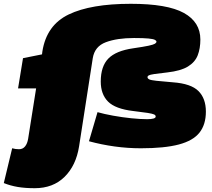

<svg xmlns="http://www.w3.org/2000/svg" viewBox="-72 -770 1114 1010"><path d="M76 -40 118 -305H23L49 -464L149 -484L151 -500Q173 -638 289.5 -694Q406 -750 616 -750Q808 -750 895 -702Q982 -654 982 -562Q982 -515 968 -479Q954 -443 916.5 -420Q879 -397 808 -389Q762 -384 739.5 -380.5Q717 -377 710.5 -373.5Q704 -370 704 -364Q704 -357 713 -352.5Q722 -348 750.5 -345Q779 -342 838 -337Q933 -330 972 -291Q1011 -252 1011 -183Q1011 -115 977.5 -72.5Q944 -30 869 -10Q794 10 669 10Q600 10 531 0.5Q462 -9 396 -27L441 -180Q476 -170 523 -161.5Q570 -153 618 -148Q666 -143 702 -143Q747 -143 747 -157Q747 -164 738.5 -168Q730 -172 705 -176Q680 -180 629 -186Q535 -197 496.5 -235.5Q458 -274 458 -341Q458 -421 498 -462Q538 -503 629 -516Q684 -524 709.5 -529.5Q735 -535 743 -540Q751 -545 751 -551Q751 -556 742.5 -560.5Q734 -565 708.5 -567.5Q683 -570 633 -570Q544 -570 485 -548Q426 -526 416 -464L344 0Q328 101 267.5 160.5Q207 220 111 220Q60 220 21.5 213.5Q-17 207 -52 193L-8 10Q9 15 28 15Q48 15 60 0Q72 -15 76 -40Z"/></svg>

Font: Georama ExtraExtended Black
Style: Italic
Weight: 900
Width: 8
Italic angle: -9°
Designer: Jean-Baptiste Levee
Foundry: Production Type
Version: Version 1.000